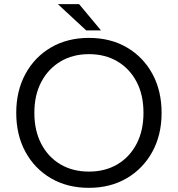

<svg xmlns="http://www.w3.org/2000/svg" viewBox="-20 -892 854 922"><path d="M407 10Q303 10 224.5 -36Q146 -82 102 -163Q58 -244 58 -350Q58 -456 102.5 -537.5Q147 -619 225.5 -664.5Q304 -710 407 -710Q511 -710 589.5 -664Q668 -618 712 -537Q756 -456 756 -350Q756 -244 711.5 -163Q667 -82 588.5 -36Q510 10 407 10ZM407 -68Q485 -68 544 -103Q603 -138 636 -201.5Q669 -265 669 -350Q669 -436 636 -499Q603 -562 544 -597Q485 -632 407 -632Q330 -632 271 -597Q212 -562 178.5 -499Q145 -436 145 -350Q145 -265 178 -201.5Q211 -138 270 -103Q329 -68 407 -68ZM465 -746H394L258 -872H360Z"/></svg>

Font: REM Light
Style: Regular
Weight: 300
Designer: Octavio Pardo
Foundry: Ashler Design
Version: Version 1.005;gftools[0.9.28]